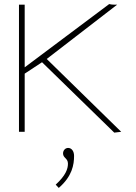

<svg xmlns="http://www.w3.org/2000/svg" viewBox="-20 -646 665 941"><path d="M540 4 574 0 209 -357 554 -623H542C535 -623 521 -624 515 -626L101 -316V-623H73V0H101V-285L186 -341ZM268 275C334 218 343 161 343 118C343 95 331 79 314 79C300 79 289 91 289 106C289 129 313 129 313 156C313 182 302 214 253 259Z"/></svg>

Font: Inconsolata Expanded ExtraLight
Style: Regular
Weight: 200
Width: 7
Monospace: yes
Designer: Raph Levien, Cyreal, Brenton Simpson
Foundry: Raph Levien, Cyreal, Google
Version: Version 3.100